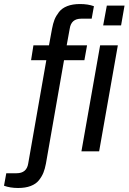

<svg xmlns="http://www.w3.org/2000/svg" viewBox="-101 -751 638 953"><path d="M-11.2 182.1Q-50.3 182.1 -81.1 170.9L-69.8 108.9H-19Q31.7 108.9 39.1 60.1L128.9 -452.1H53.2L64.9 -525.9H142.1L157.2 -607.9Q162.1 -634.3 169.4 -653.1Q176.8 -671.9 191.7 -691.2Q206.5 -710.4 232.9 -720.7Q259.3 -731 295.9 -731Q335.9 -731 365.2 -720.2L354 -658.2H301.8Q252.4 -658.2 245.1 -608.9L230 -525.9H331.1L317.9 -452.1H216.8L127 61Q122.1 86.9 114.5 106Q106.9 125 92.3 143.6Q77.6 162.1 51.5 172.1Q25.4 182.1 -11.2 182.1ZM411.1 -625 429.2 -723.1H517.1L500 -625ZM303.2 0 396 -525.9H483.9L391.1 0Z"/></svg>

Font: Archivo
Style: Italic
Weight: 400
Italic angle: -10°
Designer: Hector Gatti
Foundry: Omnibus-Type
Version: Version 2.001